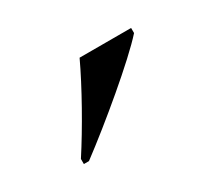

<svg xmlns="http://www.w3.org/2000/svg" viewBox="-50 -849 364 326"><g transform="rotate(-30 132.5 -686.0)"><path d="M40 -616V-606H50C105 -647 194 -721 225 -756V-766H124C103 -721 68 -659 40 -616Z"/></g></svg>

Font: Noto Serif Display Medium
Style: Regular
Weight: 500
Designer: Monotype Design Team
Foundry: Monotype Imaging Inc.
Version: Version 2.009